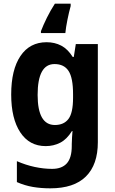

<svg xmlns="http://www.w3.org/2000/svg" viewBox="-20 -852 625 1046"><path d="M234 -622Q278 -622 313.5 -603.5Q349 -585 376 -542H382L393 -612H513V-77Q513 45 448 109.5Q383 174 254 174Q204 174 159.5 166.5Q115 159 72 140V26Q120 47 169 57.5Q218 68 264 68Q317 68 344 38Q371 8 371 -57V-67Q371 -85 372.5 -104Q374 -123 375 -138H372Q344 -93 308 -74.5Q272 -56 229 -56Q140 -56 90.5 -131Q41 -206 41 -337Q41 -472 91.5 -547Q142 -622 234 -622ZM277 -503Q185 -503 185 -335Q185 -171 279 -171Q328 -171 353 -204Q378 -237 378 -319V-339Q378 -428 353.5 -465.5Q329 -503 277 -503ZM365 -819Q356 -787 347.5 -745Q339 -703 336 -672H203V-682Q216 -716 235.5 -755.5Q255 -795 279 -832H365Z"/></svg>

Font: Noto Sans Malayalam UI SemiCondensed
Style: Bold
Weight: 700
Width: 4
Designer: Jelle Bosma - Monotype Design Team
Foundry: Monotype Imaging Inc.
Version: Version 2.104; ttfautohint (v1.8.4.7-5d5b)